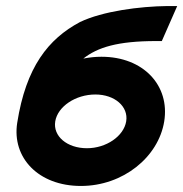

<svg xmlns="http://www.w3.org/2000/svg" viewBox="-20 -605 607 636"><path d="M37 -198C19 -83 107 11 248 11C388 11 505 -85 524 -203C543 -321 456 -417 316 -417C295 -417 278 -415 256 -411C303 -448 369 -469 498 -469H516L567 -585H535C443 -584 320 -568 245 -532C140 -476 66 -383 37 -198ZM163 -203C171 -252 230 -292 296 -292C360 -292 406 -252 398 -203C390 -154 332 -114 268 -114C202 -114 155 -154 163 -203Z"/></svg>

Font: Charger Pro
Style: UltraExtObl
Weight: 900
Designer: Jasper
Foundry: Cannot Into Space Fonts
Version: Version 1.09